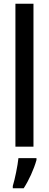

<svg xmlns="http://www.w3.org/2000/svg" viewBox="-20 -780 260 1021"><path d="M158 0V-760H62V0ZM174 71V61H78C74 101 59 174 48 209V221H106C133 180 160 121 174 71Z"/></svg>

Font: Noto Sans Khmer ExtraCondensed Medium
Style: Regular
Weight: 500
Width: 2
Designer: Danh Hong and the Monotype Design Team
Foundry: Monotype Imaging Inc.
Version: Version 2.004